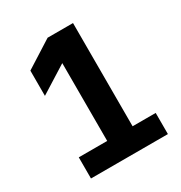

<svg xmlns="http://www.w3.org/2000/svg" viewBox="-165 -818 881 936"><g transform="rotate(-30 275.0 -350.0)"><path d="M77 -119H237V-557L84 -461V-603L237 -700H380V-119H510V0H77Z"/></g></svg>

Font: Golos UI VF
Style: Regular
Weight: 400
Designer: A.Korolkova, Vitaly Kuzmin
Foundry: ParaType Ltd
Version: Version 2.000